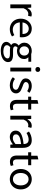

<svg xmlns="http://www.w3.org/2000/svg" viewBox="1910 -2712 1047 4906"><g transform="rotate(90 2433.0 -259.5)"><path d="M93 -534H175L182 -438H186Q214 -490 255.5 -519Q297 -548 345 -548Q379 -548 404 -536L384 -454Q359 -460 332 -460Q294 -460 256 -431.5Q218 -403 192 -340V0H93Z M458 -267Q458 -350 493.5 -414Q529 -478 587 -513Q645 -548 710 -548Q816 -548 875 -480Q934 -412 934 -296Q934 -262 930 -243H552Q560 -154 612.5 -108.5Q665 -63 739 -63Q812 -63 878 -103L912 -43Q826 13 727 13Q652 13 590.5 -21Q529 -55 493.5 -118.5Q458 -182 458 -267ZM849 -312Q849 -388 813 -429.5Q777 -471 712 -471Q677 -471 643.5 -454.5Q610 -438 585 -402Q560 -366 553 -312Z M1050 102Q1050 68 1072 35Q1094 2 1133 -22Q1082 -53 1082 -111Q1082 -141 1100.5 -169Q1119 -197 1143 -214Q1113 -237 1092 -274.5Q1071 -312 1071 -356Q1071 -414 1099.5 -457.5Q1128 -501 1176.5 -524.5Q1225 -548 1282 -548Q1325 -548 1363 -534H1558V-461H1442Q1463 -444 1476 -415Q1489 -386 1489 -353Q1489 -297 1461.5 -255.5Q1434 -214 1387 -192Q1340 -170 1282 -170Q1236 -170 1199 -187Q1183 -174 1174 -160Q1165 -146 1165 -126Q1165 -99 1187 -84.5Q1209 -70 1262 -70H1371Q1469 -70 1518 -39Q1567 -8 1567 58Q1567 109 1531.5 151.5Q1496 194 1431.5 219Q1367 244 1282 244Q1177 244 1113.5 206.5Q1050 169 1050 102ZM1473 73Q1473 39 1444.5 24.5Q1416 10 1360 10H1264Q1225 10 1192 1Q1135 39 1135 88Q1135 129 1178 153.5Q1221 178 1296 178Q1348 178 1388 163.5Q1428 149 1450.5 124.5Q1473 100 1473 73ZM1400 -356Q1400 -412 1366 -445Q1332 -478 1282 -478Q1232 -478 1198.5 -445Q1165 -412 1165 -356Q1165 -302 1199.5 -268Q1234 -234 1282 -234Q1331 -234 1365.5 -267.5Q1400 -301 1400 -356Z M1708 -534H1806V0H1708ZM1692 -703Q1692 -730 1709.5 -746.5Q1727 -763 1755 -763Q1783 -763 1800.5 -746.5Q1818 -730 1818 -703Q1818 -675 1800.5 -658Q1783 -641 1755 -641Q1727 -641 1709.5 -658Q1692 -675 1692 -703Z M1953 -64 1997 -119Q2035 -90 2074.5 -76Q2114 -62 2165 -62Q2217 -62 2245.5 -84Q2274 -106 2274 -141Q2274 -176 2242 -196.5Q2210 -217 2147 -239Q2072 -265 2028 -300Q1984 -335 1984 -395Q1984 -438 2007.5 -473Q2031 -508 2074.5 -528Q2118 -548 2177 -548Q2228 -548 2273.5 -531.5Q2319 -515 2353 -487L2308 -431Q2245 -473 2179 -473Q2130 -473 2103.5 -451.5Q2077 -430 2077 -399Q2077 -367 2105 -349Q2133 -331 2194 -311Q2249 -292 2285 -273Q2321 -254 2344 -223Q2367 -192 2367 -146Q2367 -102 2343 -66Q2319 -30 2272.5 -8.5Q2226 13 2162 13Q2100 13 2045.5 -8Q1991 -29 1953 -64Z M2532 -171V-456H2450V-534H2537V-694L2631 -716V-534H2780V-456H2631V-169Q2631 -118 2651 -92.5Q2671 -67 2716 -67Q2749 -67 2780 -81L2799 -13Q2750 10 2694 10Q2532 10 2532 -171Z M2937 -534H3019L3026 -438H3030Q3058 -490 3099.5 -519Q3141 -548 3189 -548Q3223 -548 3248 -536L3228 -454Q3203 -460 3176 -460Q3138 -460 3100 -431.5Q3062 -403 3036 -340V0H2937Z M3318 -139Q3318 -226 3399 -273Q3480 -320 3661 -339Q3659 -468 3546 -468Q3470 -468 3379 -414L3341 -477Q3387 -509 3444.5 -528.5Q3502 -548 3562 -548Q3662 -548 3710 -489.5Q3758 -431 3758 -325V0H3678L3670 -64H3667Q3571 13 3482 13Q3411 13 3364.5 -28Q3318 -69 3318 -139ZM3661 -133V-276Q3526 -261 3469.5 -229.5Q3413 -198 3413 -146Q3413 -105 3440 -84.5Q3467 -64 3510 -64Q3548 -64 3582.5 -80.5Q3617 -97 3661 -133Z M3954 -171V-456H3872V-534H3959V-694L4053 -716V-534H4202V-456H4053V-169Q4053 -118 4073 -92.5Q4093 -67 4138 -67Q4171 -67 4202 -81L4221 -13Q4172 10 4116 10Q3954 10 3954 -171Z M4299 -267Q4299 -352 4334.5 -416Q4370 -480 4429.5 -514Q4489 -548 4559 -548Q4629 -548 4688.5 -514Q4748 -480 4784 -416.5Q4820 -353 4820 -267Q4820 -182 4784 -118Q4748 -54 4688.5 -20.5Q4629 13 4559 13Q4489 13 4429.5 -20.5Q4370 -54 4334.5 -118Q4299 -182 4299 -267ZM4718 -267Q4718 -356 4674.5 -411.5Q4631 -467 4559 -467Q4512 -467 4476 -441.5Q4440 -416 4420 -370.5Q4400 -325 4400 -267Q4400 -177 4444 -122Q4488 -67 4559 -67Q4631 -67 4674.5 -122Q4718 -177 4718 -267Z"/></g></svg>

Font: Nebula Sans Medium
Style: Regular
Weight: 500
Designer: Paul D. Hunt for Adobe (as Source Sans)
Foundry: Nebula Entertainment & Broadcasting LLC
Version: Version 1.010